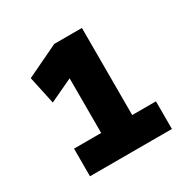

<svg xmlns="http://www.w3.org/2000/svg" viewBox="-157 -870 1032 1029"><g transform="rotate(-30 359.5 -355.0)"><path d="M283 -49V-617L323 -528L140 -442L103 -614L304 -710H475V-49ZM115 0V-171H622V0Z"/></g></svg>

Font: Lexend Tera ExtraBold
Style: Regular
Weight: 800
Designer: Bonnie Shaver-Troup, Thomas Jockin
Foundry: Lexend
Version: Version 1.007